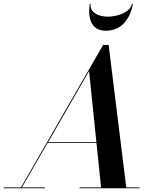

<svg xmlns="http://www.w3.org/2000/svg" viewBox="-66 -1005 834 1025"><path d="M418 -985H413.5C403.5 -924 411 -841 498.5 -841C596 -841 633.5 -924 643.5 -985H639C627.5 -936 557 -916 508.5 -916C460 -916 411 -939 418 -985ZM-46 -4.5V0H174V-4.5H51L188.5 -242.5H449L473.5 -4.5H359V0H679V-4.5H608L514 -765H484.5L46 -4.5ZM409.5 -625.5 448.5 -247H191.5Z"/></svg>

Font: Bodoni* 36pt Medium
Style: Italic
Weight: 500
Italic angle: -13°
Version: Version 2.3